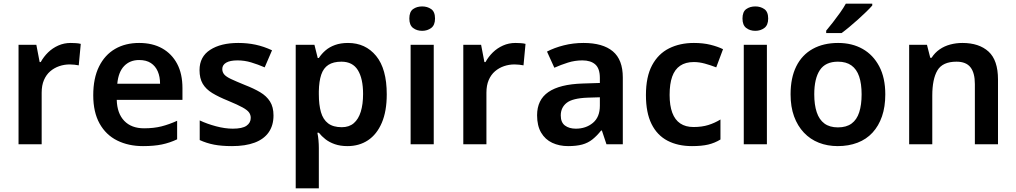

<svg xmlns="http://www.w3.org/2000/svg" viewBox="-20 -786 5534 1046"><path d="M365 -552Q377 -552 393 -551Q409 -550 420 -547L409 -430Q400 -432 385.5 -433.5Q371 -435 360 -435Q330 -435 302.5 -425.5Q275 -416 253.5 -397.5Q232 -379 219.5 -350Q207 -321 207 -281V0H81V-542H178L196 -448H202Q218 -477 242 -500.5Q266 -524 297.5 -538Q329 -552 365 -552Z M738 -552Q811 -552 863.5 -522.5Q916 -493 945 -438.5Q974 -384 974 -306V-242H616Q618 -168 657 -127.5Q696 -87 765 -87Q818 -87 859.5 -97.5Q901 -108 945 -128V-27Q905 -8 862 1Q819 10 759 10Q680 10 618.5 -20.5Q557 -51 522.5 -113Q488 -175 488 -267Q488 -360 519.5 -423.5Q551 -487 607 -519.5Q663 -552 738 -552ZM738 -459Q688 -459 656.5 -426.5Q625 -394 619 -330H852Q852 -368 839.5 -397Q827 -426 802 -442.5Q777 -459 738 -459Z M1470 -157Q1470 -103 1444 -65.5Q1418 -28 1367.5 -9Q1317 10 1244 10Q1187 10 1146 2Q1105 -6 1068 -23V-130Q1108 -111 1157 -98Q1206 -85 1248 -85Q1300 -85 1323 -101Q1346 -117 1346 -144Q1346 -160 1337 -173Q1328 -186 1302 -200.5Q1276 -215 1223 -237Q1171 -258 1136.5 -279Q1102 -300 1084.5 -329.5Q1067 -359 1067 -404Q1067 -477 1125 -514.5Q1183 -552 1278 -552Q1328 -552 1372.5 -542.5Q1417 -533 1462 -512L1422 -419Q1385 -435 1348.5 -446Q1312 -457 1274 -457Q1233 -457 1212 -444.5Q1191 -432 1191 -410Q1191 -393 1201.5 -380.5Q1212 -368 1238.5 -355.5Q1265 -343 1314 -323Q1363 -304 1397.5 -283.5Q1432 -263 1451 -233Q1470 -203 1470 -157Z M1876 -552Q1971 -552 2029 -481.5Q2087 -411 2087 -272Q2087 -180 2060 -117Q2033 -54 1985 -22Q1937 10 1873 10Q1834 10 1804 -0.5Q1774 -11 1753 -27.5Q1732 -44 1717 -63H1709Q1713 -45 1715 -22.5Q1717 0 1717 20V240H1591V-542H1693L1711 -470H1717Q1732 -493 1753.5 -511.5Q1775 -530 1805.5 -541Q1836 -552 1876 -552ZM1840 -450Q1796 -450 1769 -432.5Q1742 -415 1730 -379Q1718 -343 1717 -289V-273Q1717 -215 1728.5 -175Q1740 -135 1767.5 -114Q1795 -93 1842 -93Q1882 -93 1907.5 -115Q1933 -137 1945.5 -177.5Q1958 -218 1958 -274Q1958 -358 1929.5 -404Q1901 -450 1840 -450Z M2343 -542V0H2217V-542ZM2280 -751Q2308 -751 2329 -736.5Q2350 -722 2350 -685Q2350 -649 2329 -633.5Q2308 -618 2280 -618Q2251 -618 2230.5 -633.5Q2210 -649 2210 -685Q2210 -722 2230.5 -736.5Q2251 -751 2280 -751Z M2788 -552Q2800 -552 2816 -551Q2832 -550 2843 -547L2832 -430Q2823 -432 2808.5 -433.5Q2794 -435 2783 -435Q2753 -435 2725.5 -425.5Q2698 -416 2676.5 -397.5Q2655 -379 2642.5 -350Q2630 -321 2630 -281V0H2504V-542H2601L2619 -448H2625Q2641 -477 2665 -500.5Q2689 -524 2720.5 -538Q2752 -552 2788 -552Z M3159 -552Q3264 -552 3318.5 -506.5Q3373 -461 3373 -364V0H3284L3259 -75H3255Q3232 -46 3207.5 -26.5Q3183 -7 3151.5 1.5Q3120 10 3075 10Q3027 10 2988.5 -8Q2950 -26 2928 -63.5Q2906 -101 2906 -158Q2906 -242 2967.5 -284.5Q3029 -327 3154 -331L3248 -334V-361Q3248 -413 3223 -435Q3198 -457 3153 -457Q3112 -457 3074 -445Q3036 -433 3000 -417L2960 -505Q3000 -526 3051.5 -539Q3103 -552 3159 -552ZM3182 -254Q3099 -251 3067 -225.5Q3035 -200 3035 -157Q3035 -119 3058 -102Q3081 -85 3117 -85Q3172 -85 3210 -116.5Q3248 -148 3248 -210V-256Z M3750 10Q3673 10 3616.5 -19.5Q3560 -49 3529.5 -110.5Q3499 -172 3499 -268Q3499 -368 3532.5 -430.5Q3566 -493 3625 -522.5Q3684 -552 3760 -552Q3811 -552 3851 -542Q3891 -532 3919 -518L3882 -419Q3851 -431 3820 -439.5Q3789 -448 3760 -448Q3715 -448 3685.5 -428Q3656 -408 3642 -368.5Q3628 -329 3628 -269Q3628 -211 3642.5 -172Q3657 -133 3686 -113.5Q3715 -94 3758 -94Q3804 -94 3839 -105Q3874 -116 3905 -135V-26Q3874 -7 3838.5 1.5Q3803 10 3750 10Z M4158 -542V0H4032V-542ZM4095 -751Q4123 -751 4144 -736.5Q4165 -722 4165 -685Q4165 -649 4144 -633.5Q4123 -618 4095 -618Q4066 -618 4045.5 -633.5Q4025 -649 4025 -685Q4025 -722 4045.5 -736.5Q4066 -751 4095 -751Z M4803 -272Q4803 -204 4785 -152Q4767 -100 4733.5 -63.5Q4700 -27 4651.5 -8.5Q4603 10 4544 10Q4488 10 4441 -8.5Q4394 -27 4359.5 -63.5Q4325 -100 4306 -152Q4287 -204 4287 -272Q4287 -362 4318 -424.5Q4349 -487 4407.5 -519.5Q4466 -552 4546 -552Q4622 -552 4679.5 -519.5Q4737 -487 4770 -424.5Q4803 -362 4803 -272ZM4416 -272Q4416 -215 4429.5 -174.5Q4443 -134 4471.5 -113Q4500 -92 4545 -92Q4591 -92 4619.5 -113Q4648 -134 4661 -174.5Q4674 -215 4674 -272Q4674 -330 4660.5 -369.5Q4647 -409 4618.5 -429.5Q4590 -450 4545 -450Q4477 -450 4446.5 -404Q4416 -358 4416 -272ZM4732 -756Q4720 -742 4699.5 -722Q4679 -702 4654.5 -680Q4630 -658 4606.5 -638.5Q4583 -619 4565 -606H4481V-619Q4497 -638 4517 -663.5Q4537 -689 4556.5 -716.5Q4576 -744 4588 -766H4732Z M5223 -552Q5314 -552 5365.5 -505Q5417 -458 5417 -353V0H5291V-328Q5291 -389 5267 -419.5Q5243 -450 5191 -450Q5115 -450 5087 -402.5Q5059 -355 5059 -265V0H4933V-542H5030L5048 -471H5055Q5073 -499 5099 -517Q5125 -535 5157 -543.5Q5189 -552 5223 -552Z"/></svg>

Font: Noto Sans Thai SemiBold
Style: Regular
Weight: 600
Version: Version 2.001